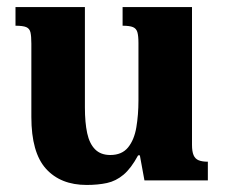

<svg xmlns="http://www.w3.org/2000/svg" viewBox="-20 -512 640 545"><path d="M226 13Q152 13 110.5 -33Q69 -79 69 -180V-388Q69 -409 66.5 -420Q64 -431 54.5 -435Q45 -439 24 -439V-492H221V-207Q221 -164 227.5 -134Q234 -104 250 -88Q266 -72 293 -72Q326 -72 343.5 -93.5Q361 -115 367 -150.5Q373 -186 373 -227V-390Q373 -410 370 -420.5Q367 -431 357.5 -435Q348 -439 328 -439V-492H525V-101Q525 -82 529.5 -71.5Q534 -61 544 -57Q554 -53 570 -53V0H390L377 -71H372Q352 -34 330.5 -16Q309 2 283.5 7.5Q258 13 226 13Z"/></svg>

Font: Noto Serif Armenian
Style: Bold
Weight: 700
Version: Version 2.007